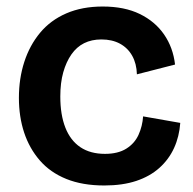

<svg xmlns="http://www.w3.org/2000/svg" viewBox="-20 -556 592 589"><path d="M300 13Q233 13 183.5 -7Q134 -27 102 -64Q70 -101 54 -149.5Q38 -198 38 -256Q38 -315 54.5 -366Q71 -417 103 -455.5Q135 -494 183.5 -515Q232 -536 295 -536Q362 -536 409 -513Q456 -490 483.5 -450Q511 -410 517 -358L400 -328Q399 -361 385.5 -385Q372 -409 348 -422Q324 -435 291 -435Q261 -435 238 -423.5Q215 -412 199 -389Q183 -366 174 -334Q165 -302 165 -260Q165 -204 180.5 -164.5Q196 -125 226.5 -104.5Q257 -84 302 -84Q342 -84 367.5 -100Q393 -116 405 -142.5Q417 -169 419 -199L533 -179Q530 -137 514 -102Q498 -67 469 -41Q440 -15 398 -1Q356 13 300 13Z"/></svg>

Font: Bricolage Grotesque 36pt SemiBold
Style: Regular
Weight: 600
Designer: Mathieu Triay
Foundry: Atelier Triay
Version: Version 1.001;gftools[0.9.33.dev8+g029e19f]